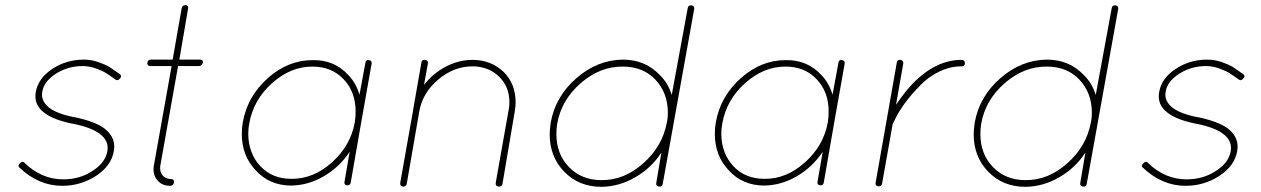

<svg xmlns="http://www.w3.org/2000/svg" viewBox="-20 -721 4885 744"><path d="M56 -71Q47 -78 57 -88Q68 -99 75 -90Q141 -26 225 -26Q290 -26 339 -59Q388 -90 396 -135Q403 -175 367 -202Q333 -228 260 -242H259Q187 -257 153 -283Q109 -315 119 -366Q129 -419 183.5 -454.5Q238 -490 305 -490Q334 -490 362.5 -480Q391 -470 405.5 -460.5Q420 -451 444 -434Q454 -426 445 -417Q436 -406 427 -413Q405 -429 390.5 -438Q376 -447 351 -456Q326 -465 300 -465Q243 -465 196 -435Q150 -405 144 -366Q137 -331 170 -304Q201 -280 267 -267H269Q349 -250 385 -223Q431 -187 421 -135Q411 -78 352 -39.5Q293 -1 221 -1Q130 -1 56 -71Z M755 -490Q768 -490 766 -478Q762 -465 751 -465H670L601 -78Q598 -56 610 -41.5Q622 -27 644 -27Q656 -27 654 -14Q652 -1 639 -1Q607 -1 589 -23.5Q571 -46 576 -78L645 -465H561Q556 -465 553 -469Q550 -473 551 -478Q553 -490 565 -490H649L684 -689Q686 -701 699 -701Q711 -701 709 -689L675 -490Z M1109 -2Q1024 -2 971 -61Q917 -117 917 -202Q917 -227 921 -248Q939 -348 1017.5 -418Q1096 -488 1191 -488Q1275 -490 1330 -430Q1360 -399 1373 -354L1396 -478Q1398 -491 1410 -488Q1422 -486 1420 -474L1379 -243L1339 -13Q1337 -3 1327 -3H1325Q1312 -5 1315 -17L1335 -133Q1296 -74 1235.5 -38.5Q1175 -3 1109 -2ZM946 -243Q942 -224 942 -202Q943 -126 989 -77Q1035 -28 1109 -28Q1194 -27 1266.5 -92Q1339 -157 1355 -248Q1358 -269 1358 -289Q1358 -365 1311.5 -414Q1265 -463 1191 -463H1190Q1106 -463 1034 -398.5Q962 -334 946 -243Z M1901 -13 1951 -295Q1954 -310 1954 -324Q1954 -385 1914 -424Q1874 -463 1812 -464Q1739 -464 1678.5 -413Q1618 -362 1605 -291L1556 -8Q1556 -6 1554 -4Q1554 -3 1553 -3Q1553 -1 1551 -1L1550 0Q1549 1 1547 1Q1546 2 1545 2H1543H1541Q1529 0 1531 -13L1581 -295V-296L1613 -479Q1615 -491 1628 -489Q1640 -487 1638 -474L1623 -392Q1657 -436 1707 -462.5Q1757 -489 1812 -489Q1882 -489 1932 -442Q1978 -396 1978 -324Q1978 -309 1975 -291L1927 -8Q1925 2 1913 2H1911Q1899 0 1901 -13Z M2311 3Q2223 3 2166 -56Q2110 -114 2110 -201Q2110 -216 2114 -246Q2132 -347 2213.5 -418Q2295 -489 2394 -490Q2480 -490 2537 -430Q2569 -399 2583 -353L2645 -690Q2647 -702 2660 -700Q2672 -698 2670 -686L2548 -8Q2546 2 2536 2H2533Q2521 0 2523 -12L2543 -130Q2504 -70 2441.5 -34Q2379 2 2311 3ZM2139 -241Q2136 -222 2136 -201Q2136 -124 2185 -73.5Q2234 -23 2311 -23Q2398 -22 2472.5 -88Q2547 -154 2564 -246Q2568 -263 2568 -286Q2567 -363 2519 -413Q2471 -463 2394 -463Q2305 -464 2230 -398.5Q2155 -333 2139 -241Z M2942 -2Q2857 -2 2804 -61Q2750 -117 2750 -202Q2750 -227 2754 -248Q2772 -348 2850.5 -418Q2929 -488 3024 -488Q3108 -490 3163 -430Q3193 -399 3206 -354L3229 -478Q3231 -491 3243 -488Q3255 -486 3253 -474L3212 -243L3172 -13Q3170 -3 3160 -3H3158Q3145 -5 3148 -17L3168 -133Q3129 -74 3068.5 -38.5Q3008 -3 2942 -2ZM2779 -243Q2775 -224 2775 -202Q2776 -126 2822 -77Q2868 -28 2942 -28Q3027 -27 3099.5 -92Q3172 -157 3188 -248Q3191 -269 3191 -289Q3191 -365 3144.5 -414Q3098 -463 3024 -463H3023Q2939 -463 2867 -398.5Q2795 -334 2779 -243Z M3470 -489Q3482 -486 3480 -474L3452 -315Q3471 -343 3491 -368Q3591 -489 3706 -489Q3719 -489 3719 -476Q3719 -464 3706 -464Q3663 -464 3621.5 -444.5Q3580 -425 3548 -392.5Q3516 -360 3494.5 -332Q3473 -304 3456 -274L3439 -240L3398 -9Q3396 1 3386 1H3383Q3371 -1 3373 -13L3455 -478Q3457 -491 3470 -489Z M3954 3Q3866 3 3809 -56Q3753 -114 3753 -201Q3753 -216 3757 -246Q3775 -347 3856.5 -418Q3938 -489 4037 -490Q4123 -490 4180 -430Q4212 -399 4226 -353L4288 -690Q4290 -702 4303 -700Q4315 -698 4313 -686L4191 -8Q4189 2 4179 2H4176Q4164 0 4166 -12L4186 -130Q4147 -70 4084.5 -34Q4022 2 3954 3ZM3782 -241Q3779 -222 3779 -201Q3779 -124 3828 -73.5Q3877 -23 3954 -23Q4041 -22 4115.5 -88Q4190 -154 4207 -246Q4211 -263 4211 -286Q4210 -363 4162 -413Q4114 -463 4037 -463Q3948 -464 3873 -398.5Q3798 -333 3782 -241Z M4409 -71Q4400 -78 4410 -88Q4421 -99 4428 -90Q4494 -26 4578 -26Q4643 -26 4692 -59Q4741 -90 4749 -135Q4756 -175 4720 -202Q4686 -228 4613 -242H4612Q4540 -257 4506 -283Q4462 -315 4472 -366Q4482 -419 4536.5 -454.5Q4591 -490 4658 -490Q4687 -490 4715.5 -480Q4744 -470 4758.5 -460.5Q4773 -451 4797 -434Q4807 -426 4798 -417Q4789 -406 4780 -413Q4758 -429 4743.5 -438Q4729 -447 4704 -456Q4679 -465 4653 -465Q4596 -465 4549 -435Q4503 -405 4497 -366Q4490 -331 4523 -304Q4554 -280 4620 -267H4622Q4702 -250 4738 -223Q4784 -187 4774 -135Q4764 -78 4705 -39.5Q4646 -1 4574 -1Q4483 -1 4409 -71Z"/></svg>

Font: Quicksand
Style: Light Italic
Weight: 300
Italic angle: -12°
Designer: Andrew Paglinawan
Foundry: Andrew Paglinawan
Version: 1.002